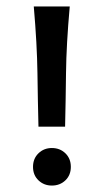

<svg xmlns="http://www.w3.org/2000/svg" viewBox="-20 -573 324 602"><path d="M100.6 -175.8Q98.6 -255.4 97.4 -344.5Q96.2 -433.6 85.9 -552.7H198.7Q188 -433.6 187 -344.5Q186 -255.4 184.1 -175.8ZM142.6 8.8Q117.7 8.8 100.6 -7.6Q83.5 -23.9 83.5 -49.8Q83.5 -75.7 100.6 -92.3Q117.7 -108.9 142.6 -108.9Q168 -108.9 185.1 -92.3Q202.1 -75.7 202.1 -49.8Q202.1 -23.9 185.1 -7.6Q168 8.8 142.6 8.8Z"/></svg>

Font: Harmattan SemiBold
Style: Regular
Weight: 600
Designer: George W. Nuss III and SIL International
Foundry: SIL International
Version: Version 4.000